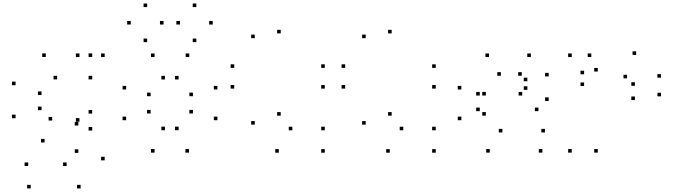

<svg xmlns="http://www.w3.org/2000/svg" viewBox="-20 -843 3760 1073"><path d="M430.5 210V190H410.5V210ZM565 53.1V33.1H545V53.1ZM565 -524.2V-544.2H545V-524.2ZM424.1 -524.2V-544.2H404.1V-524.2ZM424.1 -162.8V-182.8H404.1V-162.8ZM417.8 -141.6V-161.6H397.8V-141.6ZM417.8 11.4V-8.6H397.8V11.4ZM352.5 84.8V64.8H332.5V84.8ZM137.5 84.8V64.8H117.5V84.8ZM151.7 210V190H131.7V210ZM495.1 -113.4V-133.4H475.1V-113.4ZM495.1 -208.2V-228.2H475.1V-208.2ZM271.5 -169.4V-189.4H251.5V-169.4ZM212.1 -227.3V-247.3H192.1V-227.3ZM212.1 -311.9V-331.9H192.1V-311.9ZM299.2 -399.2V-419.2H279.2V-399.2ZM495.1 -399.2V-419.2H475.1V-399.2ZM495.1 -524.6V-544.6H475.1V-524.6ZM235.9 -524.6V-544.6H215.9V-524.6ZM67 -366.8V-386.8H47V-366.8ZM67 -182.3V-202.3H47V-182.3ZM229.2 -46.8V-66.8H209.2V-46.8Z M1036.2 10V-10H1016.2V10ZM1195 -171.2V-191.2H1175V-171.2ZM1195 -342.9V-362.9H1175V-342.9ZM1037.8 -524.2V-544.2H1017.8V-524.2ZM843.8 -524.2V-544.2H823.8V-524.2ZM685 -342.9V-362.9H665V-342.9ZM685 -171.2V-191.2H665V-171.2ZM843.8 10V-10H823.8V10ZM821.8 -208.8V-228.8H801.8V-208.8ZM821.8 -305.4V-325.4H801.8V-305.4ZM901.8 -398.9V-418.9H881.8V-398.9ZM978.2 -398.9V-418.9H958.2V-398.9ZM1058.2 -305.4V-325.4H1038.2V-305.4ZM1058.2 -208.8V-228.8H1038.2V-208.8ZM978.2 -115.2V-135.2H958.2V-115.2ZM901.8 -115.2V-135.2H881.8V-115.2ZM894 -705.9V-725.9H874V-705.9ZM802.4 -803.4V-823.4H782.4V-803.4ZM710.8 -705.9V-725.9H690.8V-705.9ZM802.4 -607.6V-627.6H782.4V-607.6ZM1168.8 -705.9V-725.9H1148.8V-705.9ZM1077.2 -803.4V-823.4H1057.2V-803.4ZM985.6 -705.9V-725.9H965.6V-705.9ZM1077.2 -607.6V-627.6H1057.2V-607.6Z M1795.1 10.4V-9.6H1775.1V10.4ZM1795.1 -114.8V-134.8H1775.1V-114.8ZM1613.8 -114.8V-134.8H1593.8V-114.8ZM1548.8 -196.5V-216.5H1528.8V-196.5ZM1548.8 -656.3V-676.3H1528.8V-656.3ZM1403.8 -629.7V-649.7H1383.8V-629.7ZM1403.8 -146.5V-166.5H1383.8V-146.5ZM1538.2 10.4V-9.6H1518.2V10.4ZM1795.1 -347.8V-367.8H1775.1V-347.8ZM1795.1 -463.6V-483.6H1775.1V-463.6ZM1289 -463.6V-483.6H1269V-463.6ZM1289 -347.8V-367.8H1269V-347.8Z M2415.1 10.4V-9.6H2395.1V10.4ZM2415.1 -114.8V-134.8H2395.1V-114.8ZM2233.8 -114.8V-134.8H2213.8V-114.8ZM2168.8 -196.5V-216.5H2148.8V-196.5ZM2168.8 -656.3V-676.3H2148.8V-656.3ZM2023.8 -629.7V-649.7H2003.8V-629.7ZM2023.8 -146.5V-166.5H2003.8V-146.5ZM2158.2 10.4V-9.6H2138.2V10.4ZM2415.1 -347.8V-367.8H2395.1V-347.8ZM2415.1 -463.6V-483.6H2395.1V-463.6ZM1909 -463.6V-483.6H1889V-463.6ZM1909 -347.8V-367.8H1889V-347.8Z M3011.2 10V-10H2991.2V10ZM3025.3 -102.8V-122.8H3005.3V-102.8ZM2787.6 -102.8V-122.8H2767.6V-102.8ZM2695.1 -196.7V-216.7H2675.1V-196.7ZM2695.1 -309.2V-329.2H2675.1V-309.2ZM2779.2 -419.8V-439.8H2759.2V-419.8ZM2895.9 -419.8V-439.8H2875.9V-419.8ZM2927.2 -388.9V-408.9H2907.2V-388.9ZM2927.2 -340.8V-360.8H2907.2V-340.8ZM2898.4 -309.1V-329.1H2878.4V-309.1ZM2661.1 -309.1V-329.1H2641.1V-309.1ZM2661.1 -221.8V-241.8H2641.1V-221.8ZM2989.2 -221.8V-241.8H2969.2V-221.8ZM3046.4 -278.8V-298.8H3026.4V-278.8ZM3046.4 -415.8V-435.8H3026.4V-415.8ZM2946.7 -524.2V-544.2H2926.7V-524.2ZM2712.9 -524.2V-544.2H2692.9V-524.2ZM2558.3 -342.9V-362.9H2538.3V-342.9ZM2558.3 -171.2V-191.2H2538.3V-171.2ZM2717.1 10V-10H2697.1V10Z M3674.1 -304.6V-324.6H3654.1V-304.6ZM3673.8 -408.9V-428.9H3653.8V-408.9ZM3535.1 -536.1V-556.1H3515.1V-536.1ZM3244.2 -427.8V-447.8H3224.2V-427.8ZM3244.2 -362.2V-382.2H3224.2V-362.2ZM3484.4 -405.2V-425.2H3464.4V-405.2ZM3528.2 -363.5V-383.5H3508.2V-363.5ZM3528.2 -283.8V-303.8H3508.2V-283.8ZM3320.8 10V-10H3300.8V10ZM3320.8 -443.2V-463.2H3300.8V-443.2ZM3284.4 -524.2V-544.2H3264.4V-524.2ZM3175.1 -524.2V-544.2H3155.1V-524.2ZM3175.1 10V-10H3155.1V10Z"/></svg>

Font: Monaspace Krypton Dots Var
Style: Regular
Weight: 400
Designer: Riley Cran and the Lettermatic Team
Version: Version 1.100 (Monaspace Krypton Dots)